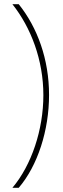

<svg xmlns="http://www.w3.org/2000/svg" viewBox="-20 -734 301 912"><path d="M213 -283C213 -452 158 -603 69 -714H39C127 -603 186 -449 186 -282C186 -118 130 50 39 158H69C159 53 213 -115 213 -283Z"/></svg>

Font: Noto Sans Gujarati Condensed Thin
Style: Regular
Weight: 100
Width: 3
Designer: Jelle Bosma - Monotype Design Team, Universal Thirst
Foundry: Monotype Imaging Inc.
Version: Version 2.106